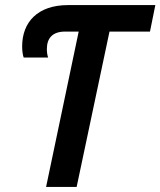

<svg xmlns="http://www.w3.org/2000/svg" viewBox="-20 -734 630 754"><path d="M161 0H281L410 -610H569L590 -714H247C128 -714 67 -647 67 -552C67 -536 69 -518 73 -508H169C166 -516 164 -529 164 -541C164 -585 187 -610 236 -610H289Z"/></svg>

Font: Noto Sans SemiCondensed SemiBold
Style: Italic
Weight: 600
Width: 4
Italic angle: -12°
Designer: Monotype Design Team
Foundry: Monotype Imaging Inc.
Version: Version 2.013